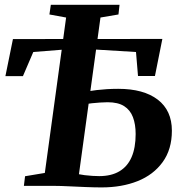

<svg xmlns="http://www.w3.org/2000/svg" viewBox="-20 -790 758 816"><path d="M412 6.5Q382.5 6.5 345.2 5Q308 3.5 272.5 1.8Q237 0 213.5 0H81.5L86.5 -41L170.5 -55L261 -715.5L190 -728.5L196 -769.5H488L483.5 -728.5L407 -715.5L315.5 -49.5Q324.5 -47.5 340.2 -45.5Q356 -43.5 373 -42.5Q390 -41.5 401.5 -41.5Q453 -41.5 487.5 -62Q522 -82.5 539.2 -122.2Q556.5 -162 556.5 -220.5Q556.5 -261.5 545 -292Q533.5 -322.5 507.5 -339Q481.5 -355.5 437 -355.5Q423.5 -355.5 404.8 -354.2Q386 -353 370.5 -351.2Q355 -349.5 350.5 -348.5L354.5 -402Q371 -405 390.8 -407.2Q410.5 -409.5 433.5 -411Q456.5 -412.5 482.5 -412.5Q590.5 -412.5 650.5 -366.5Q710.5 -320.5 710.5 -234.5Q710.5 -155 671.2 -101Q632 -47 564.8 -20.2Q497.5 6.5 412 6.5ZM3 -466.5 35 -624 670 -624.5 638.5 -467H566.5L558 -569L310 -584L121.5 -569L77.5 -466.5Z"/></svg>

Font: Merriweather 48pt
Style: Bold Italic
Weight: 700
Italic angle: -7.8°
Version: Version 2.101